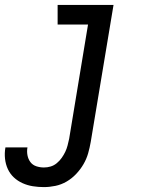

<svg xmlns="http://www.w3.org/2000/svg" viewBox="-73 -550 593 783"><path d="M106 213Q83 213 61 209.5Q39 206 19 197Q-1 188 -16.5 173.5Q-32 159 -41 139.5Q-50 120 -52.5 97.5Q-55 75 -51 52Q-51 52 -51 51.5Q-51 51 -51 51H39Q39 51 39 51Q39 51 39 51Q36 67 39 83Q42 99 51 111Q60 123 75 128Q90 133 106 133Q120 133 133.5 129Q147 125 158.5 115.5Q170 106 178.5 94Q187 82 193 69.5Q199 57 202.5 43.5Q206 30 209 16L286 -450H162V-530H390L297 29Q293 52 286.5 75Q280 98 267.5 119.5Q255 141 237.5 159.5Q220 178 198.5 190.5Q177 203 153 208Q129 213 106 213Z"/></svg>

Font: Iosevka Curly Medium Oblique
Style: Regular
Weight: 500
Italic angle: -9°
Monospace: yes
Designer: Belleve Invis
Foundry: Belleve Invis
Version: Version 11.1.0; ttfautohint (v1.8.3)